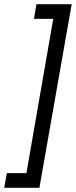

<svg xmlns="http://www.w3.org/2000/svg" viewBox="-57 -740 362 916"><path d="M285 -720H117L105 -650H197L69 86H-24L-37 156H131Z"/></svg>

Font: Fixel Text 20240404
Style: Italic
Weight: 400
Width: 4
Italic angle: -10°
Designer: AlfaBravo + MacPaw
Foundry: Kyrylo Tkachov, Marchela Mozhyna, Serhii Makarenko, Maria Weinstein, Zakhar Kryvoshyya
Version: Version 1.211;Glyphs 3.2 (3225)